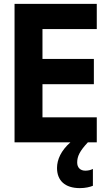

<svg xmlns="http://www.w3.org/2000/svg" viewBox="-20 -734 570 990"><path d="M55 0H343C295 42 274 89 274 132C274 197 315 236 392 236C421 236 444 230 459 224V137C449 142 437 146 420 146C393 146 378 129 378 104C378 72 391 45 433 0H479V-129H199V-300H464V-430H199V-584H479V-714H55Z"/></svg>

Font: Noto Sans Mono Condensed ExtraBold
Style: Regular
Weight: 800
Width: 3
Designer: Monotype Design Team
Foundry: Monotype Imaging Inc.
Version: Version 2.014